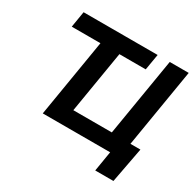

<svg xmlns="http://www.w3.org/2000/svg" viewBox="-185 -933 1316 1293"><g transform="rotate(30 473.0 -286.0)"><path d="M87.9 -603.5 108.4 -727.5H684.1L663.1 -603.5ZM805.2 0H210.9L331.5 -727.5H479L378.4 -121.6H677.7L778.3 -727.5H925.8ZM709 156.2 734.9 0H692.9L712.4 -117.7H902.3L850.6 156.2Z"/></g></svg>

Font: Inter 20pt
Style: Bold Italic
Weight: 700
Italic angle: -9.3988°
Version: Version 4.001;git-66647c0bb